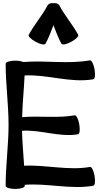

<svg xmlns="http://www.w3.org/2000/svg" viewBox="-20 -1217 682 1257"><path d="M278 -931C299 -969 314 -1011 330 -1052C346 -1011 361 -969 382 -931C387 -921 415 -926 446 -943C476 -959 497 -980 492 -989C456 -1056 404 -1114 369 -1181C362 -1193 346 -1199 330 -1196C314 -1199 298 -1193 291 -1181C256 -1114 204 -1056 168 -989C163 -980 184 -959 214 -943C245 -926 273 -921 278 -931ZM17 -800C17 -666 36 -534 36 -400C36 -266 17 -134 17 0C17 11 45 20 80 20C115 20 142 11 142 0C142 -3 142 -5 142 -7C291 -19 443 25 591 -1C602 -3 605 -32 599 -66C593 -100 580 -126 569 -124C427 -99 281 -139 138 -132C133 -208 126 -285 124 -361C246 -369 369 -317 491 -338C502 -340 505 -369 499 -403C493 -437 480 -463 469 -462C356 -442 239 -460 125 -450C127 -541 137 -632 141 -723C290 -731 441 -672 591 -698C602 -700 605 -729 599 -763C593 -797 580 -823 569 -822C425 -796 277 -823 132 -811C121 -816 102 -820 80 -820C45 -820 17 -811 17 -800Z"/></svg>

Font: Nupuram
Style: Bold
Weight: 700
Designer: Santhosh Thottingal (santhosh.thottingal@gmail.com)
Foundry: SMC
Version: Version 1.000